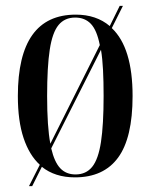

<svg xmlns="http://www.w3.org/2000/svg" viewBox="-20 -596 514 656"><path d="M116 -33Q80 -66 60.5 -124.5Q41 -183 41 -268Q41 -546 239 -546Q309 -546 355 -507L389 -576H400L362 -500Q433 -433 433 -268Q433 -125 383.5 -57.5Q334 10 236 10Q168 10 123 -26L90 40H79ZM321 -442Q311 -493 290.5 -514.5Q270 -536 237 -536Q201 -536 180 -510.5Q159 -485 150 -426.5Q141 -368 141 -268Q141 -163 152 -105ZM238 0Q274 0 295 -26Q316 -52 325 -111Q334 -170 334 -268Q334 -318 332 -357Q330 -396 325 -426L155 -89Q166 -42 186 -21Q206 0 238 0Z"/></svg>

Font: Noto Serif Display ExtraCondensed Medium
Style: Regular
Weight: 500
Width: 2
Designer: Monotype Design Team
Foundry: Monotype Imaging Inc.
Version: Version 2.009